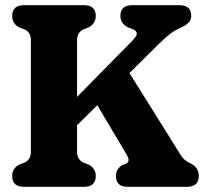

<svg xmlns="http://www.w3.org/2000/svg" viewBox="-20 -720 792 740"><path d="M277 -134.5Q277 -105.5 301 -93.5L321 -86Q349 -71.5 349 -41.5Q349 0 303.5 0H72.5Q27 0 27 -41.5Q27 -72 55 -86L75 -93.5Q99 -105 99 -134.5V-566.5Q99 -595 75 -606.5L55 -614Q27 -628 27 -658.5Q27 -700 72.5 -700H303.5Q349 -700 349 -658.5Q349 -628.5 320.5 -614L301 -606.5Q277 -594.5 277 -566.5V-346.5L488.5 -561.5Q508 -581.5 507.2 -591Q506.5 -600.5 492.5 -607.5L472 -615Q444 -630 444 -658.5Q444 -700 489.5 -700H671Q717 -700 717 -658.5Q717 -642.5 705.5 -631.5Q694 -620.5 671 -610.5Q654.5 -603.5 638.5 -591.8Q622.5 -580 592 -550.5L479 -438.5L675.5 -124Q683.5 -111 692.5 -103.5Q701.5 -96 714.5 -90Q746 -75.5 746 -41.5Q746 0 700.5 0H472Q427 0 427 -41.5Q427 -56.5 433.2 -66.2Q439.5 -76 451 -83.5L466 -89Q475.5 -94.5 475.5 -103.5Q475.5 -112.5 463.5 -132L355 -314.5L277 -237.5Z"/></svg>

Font: Fraunces 144pt S100
Style: Bold
Weight: 700
Version: Version 1.000; ttfautohint (v1.8.3)